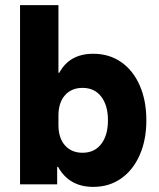

<svg xmlns="http://www.w3.org/2000/svg" viewBox="-20 -720 623 750"><path d="M344.2 10Q250 10 206.7 -68.3H203.3V0H58.3V-700H208.3V-435.8H211.7Q251.7 -510 344.2 -510Q406.7 -510 453.3 -477.5Q500 -445 525.8 -386.2Q551.7 -327.5 551.7 -250Q551.7 -173.3 525.8 -114.6Q500 -55.8 453.3 -22.9Q406.7 10 344.2 10ZM302.5 -123.3Q349.2 -123.3 375.4 -157.5Q401.7 -191.7 401.7 -250Q401.7 -308.3 375.4 -342.5Q349.2 -376.7 302.5 -376.7Q259.2 -376.7 233.8 -347.9Q208.3 -319.2 208.3 -268.3V-231.7Q208.3 -180.8 233.8 -152.1Q259.2 -123.3 302.5 -123.3Z"/></svg>

Font: Funnel Sans Light ExtraBold
Style: Regular
Weight: 800
Version: Version 1.000